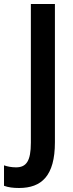

<svg xmlns="http://www.w3.org/2000/svg" viewBox="-81 -734 366 958"><path d="M14 204C126 204 193 144 193 -24V-714H73V-22C73 70 50 101 -1 101C-23 101 -44 97 -61 91V193C-40 201 -15 204 14 204Z"/></svg>

Font: Noto Sans Lao Condensed SemiBold
Style: Regular
Weight: 600
Width: 3
Designer: Monotype Design Team
Foundry: Monotype Imaging Inc.
Version: Version 2.003